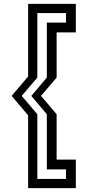

<svg xmlns="http://www.w3.org/2000/svg" viewBox="-20 -770 451 990"><path d="M172.5 -181V152.5H320.5V103.5H221.5V-181L141.5 -275.5L221.5 -370V-653.5H320.5V-702.5H172.5V-370L92 -275.5ZM272 -181V53H371V200H125V-175.5L40 -275.5L125 -375.5V-750H371V-603H272V-370L191.5 -275.5Z"/></svg>

Font: Tourney Medium
Style: Regular
Weight: 500
Designer: Tyler Finck
Foundry: Etcetera Type Co
Version: Version 1.015